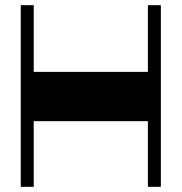

<svg xmlns="http://www.w3.org/2000/svg" viewBox="-20 -720 700 740"><path d="M60 0H110V-253H550V0H600V-700H550V-443H110V-700H60Z"/></svg>

Font: Ribes
Style: Bold
Weight: 900
Designer: Luigi Gorlero
Foundry: Collletttivo
Version: Version 2.100;Glyphs 3.1.2 (3151)